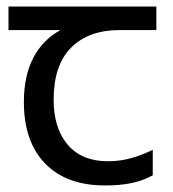

<svg xmlns="http://www.w3.org/2000/svg" viewBox="-20 -557 530 587"><path d="M301 10Q183 10 118 -57Q53 -124 53 -245Q53 -325 82 -380.5Q111 -436 165 -465H6V-537H458V-465H345Q251 -465 197.5 -411.5Q144 -358 144 -252Q144 -165 187 -114.5Q230 -64 310 -64Q347 -64 381 -73.5Q415 -83 447 -99V-21Q418 -5 383 2.5Q348 10 301 10Z"/></svg>

Font: utelugu05
Style: Book
Weight: 400
Designer: Jelle Bosma - Monotype Design Team
Foundry: Monotype Imaging Inc.
Version: Version 2.003